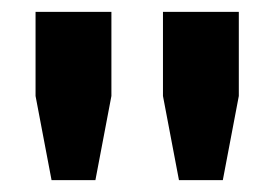

<svg xmlns="http://www.w3.org/2000/svg" viewBox="-20 -820 463 324"><path d="M67 -516 40 -658V-800H168V-658L141 -516ZM282 -516 255 -658V-800H383V-658L356 -516Z"/></svg>

Font: Big Shoulders Stencil Text Thin Black
Style: Regular
Weight: 900
Version: Version 2.001